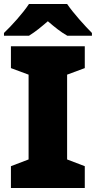

<svg xmlns="http://www.w3.org/2000/svg" viewBox="-21 -947 483 967"><path d="M317 -927H125C95 -881 37 -817 -1 -781V-767H125C160 -789 185 -810 220 -840C255 -810 283 -787 318 -767H442V-781C408 -815 348 -881 317 -927ZM406 0V-110L317 -144V-571L406 -604V-714H34V-604L123 -571V-144L34 -110V0Z"/></svg>

Font: Noto Sans Malayalam Black
Style: Regular
Weight: 900
Designer: Jelle Bosma - Monotype Design Team
Foundry: Monotype Imaging Inc.
Version: Version 2.104